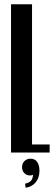

<svg xmlns="http://www.w3.org/2000/svg" viewBox="-20 -719 254 905"><path d="M131 -699V-38H214V0H32V-699ZM136 105Q129 108 121 108Q105 108 94.5 97Q84 86 84 69Q84 51 95.5 40Q107 29 124 29Q144 29 155 44Q166 59 166 86Q166 118 149 139.5Q132 161 101 166L98 147Q118 142 126 133Q134 124 136 105Z"/></svg>

Font: Moniqa ExtBd Cond Paragraph
Style: Regular
Weight: 800
Width: 3
Designer: Rajesh Rajput
Foundry: Rajesh Rajput
Version: Version 1.000